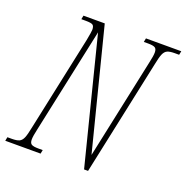

<svg xmlns="http://www.w3.org/2000/svg" viewBox="-151 -832 922 950"><g transform="rotate(20 310.5 -357.0)"><path d="M-19 -20H4Q30 -20 43 -26Q56 -32 63.5 -49.5Q71 -67 79 -108L185 -606Q194 -653 194 -663Q194 -682 185.5 -688Q177 -694 148 -694H125L129 -714H241L402 -80L514 -606Q523 -645 523 -663Q523 -682 513 -688Q503 -694 477 -694H454L458 -714H644L640 -694H617Q591 -694 578 -688Q565 -682 557.5 -664.5Q550 -647 542 -606L413 0H392L225 -661L107 -108Q98 -69 98 -51Q98 -32 108 -26Q118 -20 144 -20H167L163 0H-23Z"/></g></svg>

Font: Noto Serif CondThin
Style: Italic
Weight: 250
Width: 3
Italic angle: -12°
Designer: Monotype Design Team
Foundry: Monotype Imaging Inc.
Version: Version 1.001